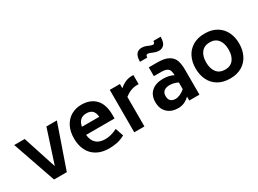

<svg xmlns="http://www.w3.org/2000/svg" viewBox="-38 -1484 2945 2191"><g transform="rotate(-30 1434.5 -388.5)"><path d="M582 -559 385 9H217L20 -559H158L301 -119L444 -559Z M956 -97Q995 -97 1032 -107Q1069 -117 1115 -139L1151 -33Q1103 -6 1053 5.5Q1003 17 940 17Q847 17 781 -20.5Q715 -58 681.5 -125Q648 -192 648 -281Q648 -374 683 -440.5Q718 -507 778 -541Q838 -575 912 -575Q1029 -575 1095.5 -505.5Q1162 -436 1163 -302V-249H788Q804 -97 956 -97ZM793 -353H1022Q1017 -409 990 -435Q963 -461 912 -461Q814 -461 793 -353Z M1597 -571V-451H1574Q1492 -451 1413 -389V0H1279V-559H1413V-503Q1490 -571 1574 -571Z M1659 0ZM2138 -326V0H2004V-51Q1967 -17 1931.5 -2Q1896 13 1854 13Q1766 13 1712.5 -37.5Q1659 -88 1659 -176Q1659 -266 1714.5 -315.5Q1770 -365 1867 -365Q1946 -365 2004 -334Q2003 -372 1994.5 -395Q1986 -418 1961 -430.5Q1936 -443 1887 -443H1793V-559H1902Q2001 -559 2052.5 -529.5Q2104 -500 2121 -450.5Q2138 -401 2138 -326ZM2004 -150V-238Q1951 -265 1895 -265Q1851 -265 1823 -244.5Q1795 -224 1795 -178Q1795 -133 1818.5 -113.5Q1842 -94 1878 -94Q1939 -94 2004 -150ZM1834 -794Q1866 -794 1893 -782L1930 -767Q1954 -758 1965 -758Q1989 -758 1989 -794H2085Q2084 -721 2058 -692.5Q2032 -664 1989 -664Q1963 -664 1931 -676L1894 -691Q1870 -700 1858 -700Q1834 -700 1834 -664H1738Q1739 -737 1765 -765.5Q1791 -794 1834 -794Z M2249 -280Q2249 -363 2281.5 -430Q2314 -497 2379 -536Q2444 -575 2537 -575Q2629 -575 2693.5 -536Q2758 -497 2790.5 -430Q2823 -363 2823 -280Q2823 -196 2790.5 -128.5Q2758 -61 2693.5 -22Q2629 17 2537 17Q2444 17 2379 -22Q2314 -61 2281.5 -128.5Q2249 -196 2249 -280ZM2684 -280Q2684 -363 2646 -411Q2608 -459 2537 -459Q2465 -459 2426.5 -411Q2388 -363 2388 -280Q2388 -197 2426.5 -148.5Q2465 -100 2537 -100Q2608 -100 2646 -148.5Q2684 -197 2684 -280Z"/></g></svg>

Font: Biryani
Style: Bold
Weight: 700
Designer: Dan Reynolds and Mathieu Reguer
Foundry: Dan Reynolds and Mathieu Reguer
Version: Version 1.004; ttfautohint (v1.1) -l 5 -r 5 -G 72 -x 0 -D la